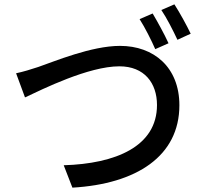

<svg xmlns="http://www.w3.org/2000/svg" viewBox="-20 -854 940 883"><path d="M857 -699C840 -735 806 -797 782 -834L722 -808C747 -771 776 -714 796 -671L857 -699ZM755 -655C737 -695 704 -755 682 -792L622 -766C647 -727 676 -669 694 -628L755 -655ZM805 -370C805 -545 687 -643 532 -643C400 -643 229 -571 156 -546C123 -535 87 -524 54 -517L95 -406C176 -444 387 -549 529 -549C644 -549 702 -472 702 -371C702 -180 511 -101 273 -94L313 9C608 -8 805 -136 805 -370Z"/></svg>

Font: Glow Sans SC Condensed Medium
Style: Regular
Weight: 600
Width: 3
Designer: Ryoko NISHIZUKA (kana, bopomofo & ideographs); Paul D. Hunt (Latin, Greek & Cyrillic); Sandoll Communications, Soo-young
Version: Version 0.93